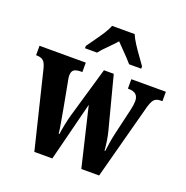

<svg xmlns="http://www.w3.org/2000/svg" viewBox="-139 -890 980 1014"><g transform="rotate(20 351.0 -383.0)"><path d="M57 -430Q49 -462 36 -472.5Q23 -483 -1 -483H-4V-536H256V-483H246Q222 -483 209.5 -474.5Q197 -466 197 -441Q197 -433 199.5 -420.5Q202 -408 204 -397L228 -268Q234 -232 241 -194.5Q248 -157 250 -134H254Q257 -157 263.5 -189Q270 -221 277 -246L360 -531H415L492 -236Q498 -213 502.5 -182.5Q507 -152 508 -133H512Q515 -156 519 -182Q523 -208 530 -238L564 -384Q571 -414 571 -434Q571 -483 517 -483H512V-536H706V-483H695Q671 -483 658.5 -468.5Q646 -454 634 -405L526 0H426L347 -332L263 0H162ZM226 -619Q239 -638 258 -664Q277 -690 294.5 -717Q312 -744 320 -766H447Q456 -744 473.5 -717Q491 -690 510 -664Q529 -638 542 -619V-606H474Q465 -617 448.5 -634.5Q432 -652 414 -670Q396 -688 383 -702Q364 -680 336.5 -653Q309 -626 294 -606H226Z"/></g></svg>

Font: Noto Serif Tamil ExtraCondensed ExtraBold
Style: Italic
Weight: 800
Width: 2
Italic angle: -12°
Designer: Indian Type Foundry, Tom Grace, and the Monotype Design Team
Foundry: Monotype Imaging Inc.
Version: Version 2.003; ttfautohint (v1.8.4.7-5d5b)